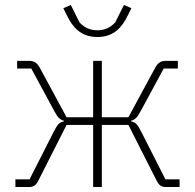

<svg xmlns="http://www.w3.org/2000/svg" viewBox="-20 -753 785 773"><path d="M42 -31H99L196 -222C212 -254 220 -261 237 -264V-267C221 -271 212 -281 199 -305L106 -477H49V-508H97C118 -508 130 -500 142 -477L248 -281H355V-508H390V-281H497L603 -477C615 -500 627 -508 648 -508H696V-477H639L546 -305C533 -281 524 -271 508 -267V-264C525 -261 533 -254 549 -222L646 -31H703V0H649C630 0 620 -6 609 -29L497 -250H390V0H355V-250H248L136 -29C125 -6 115 0 96 0H42ZM372 -604C305 -604 272 -644 249 -692L235 -720L265 -733L300 -663C319 -642 343 -631 372 -631C401 -631 425 -642 444 -663L479 -733L509 -720L495 -692C472 -644 439 -604 372 -604Z"/></svg>

Font: Plexus Sans ExtraLight
Style: Regular
Weight: 250
Version: Version 2.001;PS 002.001;hotconv 1.0.70;makeotf.lib2.5.58329